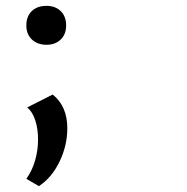

<svg xmlns="http://www.w3.org/2000/svg" viewBox="-20 -443 640 656"><path d="M70 -356Q70 -387 88.5 -405Q107 -423 139 -423Q169 -423 187.5 -405Q206 -387 206 -356Q206 -326 187.5 -308Q169 -290 139 -290Q108 -290 89 -308Q70 -326 70 -356ZM70 168Q90 140 100 105Q110 70 110 34Q110 -3 100.5 -32Q91 -61 73 -76L160 -120Q210 -80 210 -5Q210 54 183.5 109Q157 164 113 193Z"/></svg>

Font: Ysabeau SC Semibold
Style: Regular
Weight: 600
Designer: Christian Thalmann (Catharsis Fonts)
Version: Version 0.003